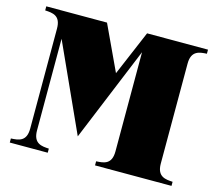

<svg xmlns="http://www.w3.org/2000/svg" viewBox="-100 -827 1081 953"><g transform="rotate(15 440.5 -350.0)"><path d="M856 -679V-700H543L445 -469L337 -700H25V-679C64 -677 105 -674 105 -607V-93C105 -26 64 -23 25 -21V0H220V-21C184 -23 140 -25 140 -93V-564L343 -117L543 -603V-93C543 -26 502 -23 463 -21V0H856V-21C820 -23 776 -25 776 -93V-607C776 -675 820 -677 856 -679Z"/></g></svg>

Font: Sprat Black
Style: Regular
Weight: 900
Designer: Ethan Nakache
Foundry: Collletttivo
Version: Version 2.000;Glyphs 3.2 (3217)